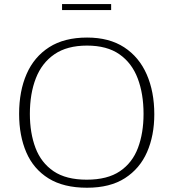

<svg xmlns="http://www.w3.org/2000/svg" viewBox="-20 -902 841 932"><path d="M402.3 9.3Q288.6 9.3 215.6 -36.1Q142.6 -81.5 107.7 -162.4Q72.8 -243.2 72.8 -349.1Q72.8 -459.5 109.1 -542.7Q145.5 -626 218.8 -672.9Q292 -719.7 402.8 -719.7Q510.3 -719.7 582.8 -672.4Q655.3 -625 692.1 -541Q729 -457 729 -347.2Q729 -244.1 693.8 -163.8Q658.7 -83.5 586.4 -37.1Q514.2 9.3 402.3 9.3ZM400.9 -29.8Q501.5 -29.8 562 -70.8Q622.6 -111.8 649.7 -184.1Q676.8 -256.3 676.8 -349.1Q676.8 -446.8 648.4 -521.5Q620.1 -596.2 559.8 -638.4Q499.5 -680.7 402.3 -680.7Q305.7 -680.7 244.4 -638.7Q183.1 -596.7 154.1 -522.2Q125 -447.8 125 -349.1Q125 -256.3 152.3 -184.1Q179.7 -111.8 240.2 -70.8Q300.8 -29.8 400.9 -29.8ZM281.2 -853V-882.3H519.5V-853Z"/></svg>

Font: Comme Thin
Style: Regular
Weight: 250
Version: Version 1.000;gftools[0.9.27]